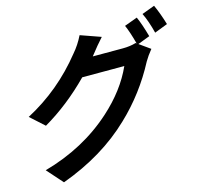

<svg xmlns="http://www.w3.org/2000/svg" viewBox="-130 -1009 1317 1243"><g transform="rotate(-15 528.5 -387.5)"><path d="M845 -651 918 -599Q887 -561 868 -528Q768 -338 616 -194Q428 -13 148 89L54 -17Q323 -92 515 -265Q654 -390 720 -537H438Q293 -390 130 -295L37 -379Q261 -497 423 -700Q463 -746 492 -805L628 -757Q587 -712 543 -655L539 -650H740Q789 -650 829 -662L835 -658Q812 -743 792 -787L879 -819Q901 -771 926 -682ZM1007 -864Q1034 -805 1057 -728L969 -694Q948 -777 921 -832Z"/></g></svg>

Font: KaiGen Gothic CN Bold
Style: Bold
Weight: 700
Designer: Ryoko NISHIZUKA  (kana & ideographs); Paul D. Hunt (Latin, Greek & Cyrillic); Wenlong ZHANG  (bopomofo); Sandoll Communi
Foundry: Adobe Systems Incorporated
Version: Version 1.002.20150501